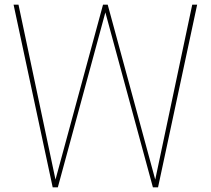

<svg xmlns="http://www.w3.org/2000/svg" viewBox="-20 -800 900 820"><path d="M655 0H633L430 -747L227 0H205L38 -780H59L217 -33L420 -780H440L643 -33L801 -780H822Z"/></svg>

Font: Tanohe Sans Thin
Style: Regular
Weight: 100
Designer: Village Type and Design LLC & Cristiano Sobral
Foundry: Cooper Hewitt Smithsonian Design Museum
Version: Version 1.00;September 29, 2021;FontCreator 13.0.0.2655 64-b